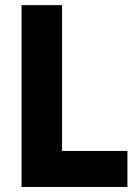

<svg xmlns="http://www.w3.org/2000/svg" viewBox="-20 -740 532 760"><path d="M65.4 -719.7H225.6V-142.6H484.4V0H65.4Z"/></svg>

Font: Reddit Sans Fudge ExtraBold
Style: Regular
Weight: 800
Designer: Stephen Hutchings
Foundry: Reddit
Version: Version 1.011